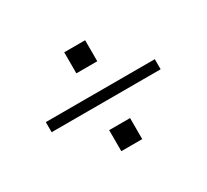

<svg xmlns="http://www.w3.org/2000/svg" viewBox="-90 -577 710 660"><g transform="rotate(-30 265.0 -247.5)"><path d="M481.4 -268.1V-228H48.8V-268.1ZM306.6 -135.3V-51.8H223.6V-135.3ZM306.6 -444.3V-360.8H223.6V-444.3Z"/></g></svg>

Font: AzarMehrMonospaced
Style: SansRegular
Weight: 1
Designer: Amin Abedi
Version: Version 1.00